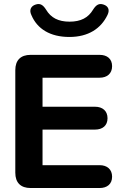

<svg xmlns="http://www.w3.org/2000/svg" viewBox="-20 -946 627 966"><path d="M134 0H481C519 0 544 -20 544 -57C544 -94 519 -115 481 -115H194V-294H458C496 -294 521 -314 521 -351C521 -388 496 -409 458 -409H194V-555H481C519 -555 544 -576 544 -613C544 -650 519 -670 481 -670H134C84 -670 57 -643 57 -593V-77C57 -27 84 0 134 0ZM329 -760C424 -760 488 -802 521 -871C534 -898 523 -916 501 -923C478 -931 463 -921 448 -897C424 -857 387 -837 330 -837C273 -837 236 -857 212 -897C197 -921 182 -931 159 -923C137 -916 125 -897 138 -870C167 -801 232 -760 329 -760Z"/></svg>

Font: SN Pro
Style: Bold
Weight: 700
Designer: Tobias Whetton
Foundry: Supernotes
Version: Version 1.003;Glyphs 3.3 (3324)